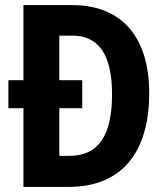

<svg xmlns="http://www.w3.org/2000/svg" viewBox="-20 -734 653 754"><path d="M264 -714H72V-419H13V-309H72V0H250C452 0 566 -129 566 -368C566 -593 454 -714 264 -714ZM264 -594C366 -594 420 -522 420 -363C420 -201 366 -122 253 -122H213V-309H303V-419H213V-594Z"/></svg>

Font: Noto Sans Myanmar Condensed
Style: Bold
Weight: 700
Width: 3
Designer: Monotype Design Team
Foundry: Monotype Imaging Inc.
Version: Version 2.107